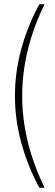

<svg xmlns="http://www.w3.org/2000/svg" viewBox="-20 -770 259 900"><path d="M164 110Q50 -106 50 -320Q50 -536 164 -750H189Q84 -536 84 -320Q84 -106 189 110Z"/></svg>

Font: Geist Thin
Style: Regular
Weight: 400
Designer: Basement.studio, Andrés Briganti, Mateo Zaragoza
Foundry: Basement.studio, Vercel, Andrés Briganti, Guido Ferreyra, Mateo Zaragoza
Version: Version 1.401